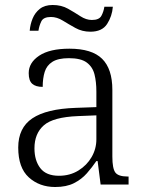

<svg xmlns="http://www.w3.org/2000/svg" viewBox="-20 -739 582 769"><path d="M201 10Q138 10 95.5 -28.5Q53 -67 53 -148Q53 -227 109.5 -265Q166 -303 283 -307L366 -310V-372Q366 -411 358.5 -441Q351 -471 327.5 -488.5Q304 -506 256 -506Q213 -506 190 -491.5Q167 -477 159 -451Q151 -425 151 -391Q123 -391 109 -403.5Q95 -416 95 -446Q95 -488 137 -516Q179 -544 258 -544Q348 -544 389 -503.5Q430 -463 430 -379V-112Q430 -64 442 -48Q454 -32 491 -32H495V0H383L371 -94H366Q349 -69 328 -45Q307 -21 276.5 -5.5Q246 10 201 10ZM216 -35Q260 -35 294 -56Q328 -77 347 -110Q366 -143 366 -181V-277L292 -274Q193 -270 155.5 -237Q118 -204 118 -145Q118 -96 141.5 -65.5Q165 -35 216 -35ZM342 -612Q309 -612 282 -627Q255 -642 231.5 -656.5Q208 -671 184 -671Q154 -671 145.5 -653.5Q137 -636 134 -616H99Q101 -641 110.5 -664.5Q120 -688 139.5 -703.5Q159 -719 191 -719Q226 -719 252.5 -704Q279 -689 302 -674Q325 -659 348 -659Q377 -659 386 -675.5Q395 -692 398 -712H432Q429 -674 409 -643Q389 -612 342 -612Z"/></svg>

Font: Noto Serif Malayalam Light
Style: Regular
Weight: 300
Designer: Indian type Foundry, Jelle Bosma, Monotype Design Team
Foundry: Monotype Imaging Inc.
Version: Version 2.104; ttfautohint (v1.8.4.7-5d5b)